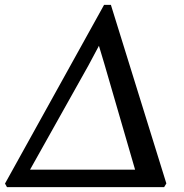

<svg xmlns="http://www.w3.org/2000/svg" viewBox="-38 -766 752 786"><path d="M-9.5 0 -17.5 -14.5 388 -746H416L643 -15L634 0ZM367 -578.5 324 -498 85 -71.5H515L389.5 -503.5Z"/></svg>

Font: Merriweather
Style: Italic
Weight: 400
Italic angle: -7.8°
Designer: Eben Sorkin
Foundry: Eben Sorkin
Version: Version 2.100